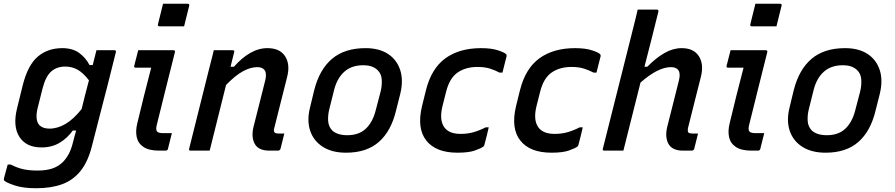

<svg xmlns="http://www.w3.org/2000/svg" viewBox="-38 -801 4758 1021"><path d="M293 -545Q348 -545 383 -519.5Q418 -494 438 -455H455Q460 -475 465 -494.5Q470 -514 475 -534H570Q581 -534 578 -523Q556 -433 535.5 -353.5Q515 -274 494.5 -194.5Q474 -115 451 -25Q430 59 390 108.5Q350 158 291.5 179Q233 200 154 200Q85 200 40 185Q-5 170 -16 159Q-19 154 -17 148Q-12 128 -7.5 112Q-3 96 3 74H19Q54 92 86.5 99Q119 106 162 106Q206 106 238.5 95.5Q271 85 295 62Q314 43 327.5 18Q341 -7 350 -44Q354 -61 358.5 -76.5Q363 -92 367 -107H349Q321 -67 279.5 -42Q238 -17 183 -17Q101 -17 65 -73.5Q29 -130 53 -226L83 -348Q110 -455 163 -500Q216 -545 293 -545ZM172 -135Q190 -117 225 -117Q268 -117 310.5 -142Q353 -167 396 -221Q405 -258 414.5 -295.5Q424 -333 435 -374Q404 -414 374.5 -430.5Q345 -447 309 -447Q264 -447 234.5 -421Q205 -395 189 -333L162 -226Q154 -192 157 -169.5Q160 -147 172 -135Z M697 -534H884Q895 -534 892 -523Q868 -428 844.5 -333.5Q821 -239 797 -142Q788 -111 798 -101Q806 -93 829 -93H876Q871 -73 865.5 -51.5Q860 -30 855 -9Q853 0 842 0H809Q754 0 725 -19.5Q696 -39 689 -72Q682 -105 692 -145Q710 -221 728.5 -294.5Q747 -368 766 -441H684Q673 -441 676 -452Q681 -472 686.5 -493Q692 -514 697 -534ZM829 -781H960Q971 -781 968 -770L941 -661H810Q799 -661 802 -672Z M1099 -534H1199Q1211 -534 1207 -523Q1202 -504 1197.5 -484.5Q1193 -465 1188 -446H1206Q1247 -493 1292 -519Q1337 -545 1384 -545Q1450 -545 1478 -502Q1506 -459 1489 -392Q1472 -323 1455 -257.5Q1438 -192 1421 -122Q1415 -104 1423 -96Q1428 -91 1442 -91H1474Q1469 -71 1464 -51Q1459 -31 1454 -11Q1451 0 1440 0H1394Q1337 0 1317 -35.5Q1297 -71 1310 -126Q1327 -191 1341.5 -250.5Q1356 -310 1373 -376Q1381 -411 1369.5 -427.5Q1358 -444 1330 -444Q1294 -444 1253 -421.5Q1212 -399 1164 -349Q1142 -262 1120.5 -174.5Q1099 -87 1077 0H976Q964 0 968 -11Q994 -117 1021 -223Q1048 -329 1074 -435Q1082 -466 1088.5 -491.5Q1095 -517 1099 -534Z M1906 -545Q1977 -545 2024 -515Q2071 -485 2089.5 -430.5Q2108 -376 2091 -304L2068 -213Q2042 -104 1977 -46.5Q1912 11 1802 11Q1728 11 1679 -20Q1630 -51 1611.5 -105.5Q1593 -160 1611 -231L1633 -322Q1661 -432 1728 -488.5Q1795 -545 1906 -545ZM1893 -454Q1832 -454 1793.5 -420Q1755 -386 1739 -324L1713 -220Q1705 -188 1707 -158Q1709 -128 1728 -108Q1740 -96 1760.5 -89Q1781 -82 1809 -82Q1870 -82 1906.5 -116Q1943 -150 1959 -211L1986 -314Q1994 -346 1992 -377.5Q1990 -409 1970 -428Q1958 -440 1939.5 -447Q1921 -454 1893 -454Z M2520 -545Q2576 -545 2611.5 -533Q2647 -521 2654 -512Q2657 -507 2656 -502Q2650 -480 2645 -459Q2640 -438 2634 -415H2618Q2596 -427 2568 -436Q2540 -445 2501 -445Q2438 -445 2395 -415Q2352 -385 2334 -312L2315 -237Q2297 -164 2324 -125Q2349 -89 2411 -89Q2450 -89 2482 -98.5Q2514 -108 2545 -124H2561Q2556 -102 2550 -77.5Q2544 -53 2538 -31Q2537 -26 2533 -22Q2520 -12 2487 -0.5Q2454 11 2395 11Q2280 11 2229 -53.5Q2178 -118 2206 -236L2227 -321Q2256 -437 2330.5 -491Q2405 -545 2520 -545Z M3020 -545Q3076 -545 3111.5 -533Q3147 -521 3154 -512Q3157 -507 3156 -502Q3150 -480 3145 -459Q3140 -438 3134 -415H3118Q3096 -427 3068 -436Q3040 -445 3001 -445Q2938 -445 2895 -415Q2852 -385 2834 -312L2815 -237Q2797 -164 2824 -125Q2849 -89 2911 -89Q2950 -89 2982 -98.5Q3014 -108 3045 -124H3061Q3056 -102 3050 -77.5Q3044 -53 3038 -31Q3037 -26 3033 -22Q3020 -12 2987 -0.5Q2954 11 2895 11Q2780 11 2729 -53.5Q2678 -118 2706 -236L2727 -321Q2756 -437 2830.5 -491Q2905 -545 3020 -545Z M3587 -545Q3651 -545 3678.5 -502Q3706 -459 3689 -392Q3672 -324 3655 -257.5Q3638 -191 3621 -122Q3617 -104 3623 -96Q3629 -91 3643 -91H3674Q3669 -71 3664 -51Q3659 -31 3654 -11Q3651 0 3640 0H3594Q3537 0 3517 -35.5Q3497 -71 3510 -126Q3527 -191 3541.5 -250.5Q3556 -310 3573 -376Q3581 -411 3569.5 -427.5Q3558 -444 3530 -444Q3461 -444 3368 -362Q3345 -272 3322.5 -181Q3300 -90 3277 0H3176Q3164 0 3168 -11Q3208 -171 3248.5 -331Q3289 -491 3329 -651Q3337 -682 3343 -707.5Q3349 -733 3353 -750H3455Q3465 -750 3463 -739Q3445 -666 3426.5 -592.5Q3408 -519 3389 -446H3404Q3450 -493 3495.5 -519Q3541 -545 3587 -545Z M3847 -534H4034Q4045 -534 4042 -523Q4018 -428 3994.5 -333.5Q3971 -239 3947 -142Q3938 -111 3948 -101Q3956 -93 3979 -93H4026Q4021 -73 4015.5 -51.5Q4010 -30 4005 -9Q4003 0 3992 0H3959Q3904 0 3875 -19.5Q3846 -39 3839 -72Q3832 -105 3842 -145Q3860 -221 3878.5 -294.5Q3897 -368 3916 -441H3834Q3823 -441 3826 -452Q3831 -472 3836.5 -493Q3842 -514 3847 -534ZM3979 -781H4110Q4121 -781 4118 -770L4091 -661H3960Q3949 -661 3952 -672Z M4456 -545Q4527 -545 4574 -515Q4621 -485 4639.5 -430.5Q4658 -376 4641 -304L4618 -213Q4592 -104 4527 -46.5Q4462 11 4352 11Q4278 11 4229 -20Q4180 -51 4161.5 -105.5Q4143 -160 4161 -231L4183 -322Q4211 -432 4278 -488.5Q4345 -545 4456 -545ZM4443 -454Q4382 -454 4343.5 -420Q4305 -386 4289 -324L4263 -220Q4255 -188 4257 -158Q4259 -128 4278 -108Q4290 -96 4310.5 -89Q4331 -82 4359 -82Q4420 -82 4456.5 -116Q4493 -150 4509 -211L4536 -314Q4544 -346 4542 -377.5Q4540 -409 4520 -428Q4508 -440 4489.5 -447Q4471 -454 4443 -454Z"/></svg>

Font: Recursive Sn Lnr St Med
Style: Italic
Weight: 500
Italic angle: -15°
Version: Version 1.079;hotconv 1.0.112;makeotfexe 2.5.65598; ttfautoh